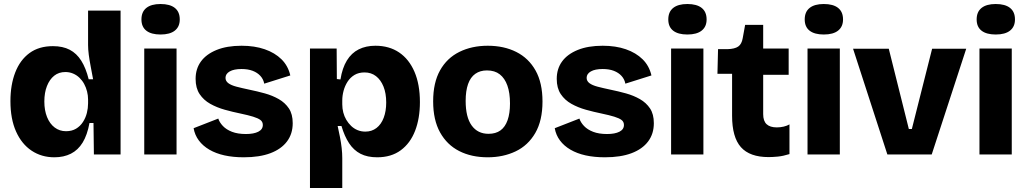

<svg xmlns="http://www.w3.org/2000/svg" viewBox="-20 -770 5122 957"><path d="M251 14Q187 14 137.5 -19Q88 -52 60 -114.5Q32 -177 32 -266Q32 -347 56 -409Q80 -471 127 -505.5Q174 -540 244 -540Q293 -540 327.5 -522Q362 -504 385 -467.5Q408 -431 422 -375H444Q438 -408 432 -439Q426 -470 422.5 -497Q419 -524 419 -545V-717H581V-249V0H448L446 -157H426Q415 -97 392 -59.5Q369 -22 333.5 -4Q298 14 251 14ZM309 -116Q338 -116 359 -128.5Q380 -141 393.5 -162Q407 -183 413 -207Q419 -231 419 -255V-274Q419 -294 414 -314Q409 -334 399.5 -351.5Q390 -369 376 -382.5Q362 -396 344 -403.5Q326 -411 306 -411Q273 -411 250 -392.5Q227 -374 214 -341Q201 -308 201 -264Q201 -220 214.5 -186.5Q228 -153 252.5 -134.5Q277 -116 309 -116Z M699 0V-528H860V0ZM780 -598Q734 -598 709.5 -617Q685 -636 685 -673Q685 -711 709.5 -730.5Q734 -750 780 -750Q827 -750 851.5 -730.5Q876 -711 876 -673Q876 -637 851.5 -617.5Q827 -598 780 -598Z M1195 14Q1142 14 1099 4.5Q1056 -5 1023.5 -24Q991 -43 971 -70Q951 -97 945 -131L1068 -179Q1074 -160 1091 -142Q1108 -124 1136.5 -113Q1165 -102 1206 -102Q1245 -102 1267.5 -113.5Q1290 -125 1290 -147Q1290 -163 1278 -172Q1266 -181 1241.5 -188.5Q1217 -196 1179 -204Q1140 -212 1100.5 -223Q1061 -234 1028 -252.5Q995 -271 975 -301Q955 -331 955 -377Q955 -427 981.5 -463.5Q1008 -500 1059.5 -521Q1111 -542 1184 -542Q1249 -542 1299.5 -524.5Q1350 -507 1383 -474.5Q1416 -442 1427 -394L1297 -353Q1293 -375 1278 -391.5Q1263 -408 1239.5 -417Q1216 -426 1184 -426Q1146 -426 1125 -414Q1104 -402 1104 -382Q1104 -366 1118 -355.5Q1132 -345 1158.5 -338Q1185 -331 1223 -323Q1262 -315 1300 -304.5Q1338 -294 1369.5 -276Q1401 -258 1420 -229.5Q1439 -201 1439 -156Q1439 -103 1410.5 -65Q1382 -27 1328 -6.5Q1274 14 1195 14Z M1525 167V-268V-528H1658L1659 -376L1677 -374Q1686 -431 1709 -468.5Q1732 -506 1768 -524Q1804 -542 1851 -542Q1920 -542 1969.5 -508.5Q2019 -475 2046 -412Q2073 -349 2073 -261Q2073 -180 2049 -118Q2025 -56 1977.5 -21Q1930 14 1860 14Q1811 14 1777 -3.5Q1743 -21 1720 -56Q1697 -91 1682 -142H1663Q1669 -115 1674.5 -87Q1680 -59 1683 -32.5Q1686 -6 1686 19V167ZM1801 -114Q1833 -114 1856.5 -132Q1880 -150 1892.5 -183Q1905 -216 1905 -259Q1905 -305 1891.5 -338.5Q1878 -372 1854 -390.5Q1830 -409 1797 -409Q1768 -409 1747 -396.5Q1726 -384 1712.5 -363Q1699 -342 1692.5 -317.5Q1686 -293 1686 -269V-250Q1686 -229 1691 -209.5Q1696 -190 1706 -173Q1716 -156 1730 -142.5Q1744 -129 1762 -121.5Q1780 -114 1801 -114Z M2411 14Q2330 14 2269 -17Q2208 -48 2173.5 -110Q2139 -172 2139 -265Q2139 -358 2173.5 -419.5Q2208 -481 2270 -511.5Q2332 -542 2411 -542Q2492 -542 2553.5 -511Q2615 -480 2649.5 -418.5Q2684 -357 2684 -264Q2684 -169 2648 -107Q2612 -45 2550 -15.5Q2488 14 2411 14ZM2415 -103Q2451 -103 2474.5 -120Q2498 -137 2510 -171Q2522 -205 2522 -254Q2522 -307 2509 -343.5Q2496 -380 2471 -399.5Q2446 -419 2407 -419Q2373 -419 2349 -402Q2325 -385 2313 -351Q2301 -317 2301 -267Q2301 -186 2331 -144.5Q2361 -103 2415 -103Z M2995 14Q2942 14 2899 4.5Q2856 -5 2823.5 -24Q2791 -43 2771 -70Q2751 -97 2745 -131L2868 -179Q2874 -160 2891 -142Q2908 -124 2936.5 -113Q2965 -102 3006 -102Q3045 -102 3067.5 -113.5Q3090 -125 3090 -147Q3090 -163 3078 -172Q3066 -181 3041.5 -188.5Q3017 -196 2979 -204Q2940 -212 2900.5 -223Q2861 -234 2828 -252.5Q2795 -271 2775 -301Q2755 -331 2755 -377Q2755 -427 2781.5 -463.5Q2808 -500 2859.5 -521Q2911 -542 2984 -542Q3049 -542 3099.5 -524.5Q3150 -507 3183 -474.5Q3216 -442 3227 -394L3097 -353Q3093 -375 3078 -391.5Q3063 -408 3039.5 -417Q3016 -426 2984 -426Q2946 -426 2925 -414Q2904 -402 2904 -382Q2904 -366 2918 -355.5Q2932 -345 2958.5 -338Q2985 -331 3023 -323Q3062 -315 3100 -304.5Q3138 -294 3169.5 -276Q3201 -258 3220 -229.5Q3239 -201 3239 -156Q3239 -103 3210.5 -65Q3182 -27 3128 -6.5Q3074 14 2995 14Z M3325 0V-528H3486V0ZM3406 -598Q3360 -598 3335.5 -617Q3311 -636 3311 -673Q3311 -711 3335.5 -730.5Q3360 -750 3406 -750Q3453 -750 3477.5 -730.5Q3502 -711 3502 -673Q3502 -637 3477.5 -617.5Q3453 -598 3406 -598Z M3811 13Q3717 13 3673 -36.5Q3629 -86 3629 -193V-402H3556L3559 -525H3606Q3642 -526 3659.5 -538Q3677 -550 3682 -580L3694 -646H3784V-528H3911V-397H3784V-201Q3784 -167 3801 -151Q3818 -135 3852 -135Q3870 -135 3886.5 -139Q3903 -143 3915 -150V-2Q3883 8 3857 10.5Q3831 13 3811 13Z M4005 0V-528H4166V0ZM4086 -598Q4040 -598 4015.5 -617Q3991 -636 3991 -673Q3991 -711 4015.5 -730.5Q4040 -750 4086 -750Q4133 -750 4157.5 -730.5Q4182 -711 4182 -673Q4182 -637 4157.5 -617.5Q4133 -598 4086 -598Z M4403 0 4232 -527H4410L4510 -127H4525L4626 -527H4796L4624 0Z M4862 0V-528H5023V0ZM4943 -598Q4897 -598 4872.5 -617Q4848 -636 4848 -673Q4848 -711 4872.5 -730.5Q4897 -750 4943 -750Q4990 -750 5014.5 -730.5Q5039 -711 5039 -673Q5039 -637 5014.5 -617.5Q4990 -598 4943 -598Z"/></svg>

Font: Bricolage Grotesque 24pt ExtraBold
Style: Regular
Weight: 800
Designer: Mathieu Triay
Foundry: Atelier Triay
Version: Version 1.001;gftools[0.9.33.dev8+g029e19f]